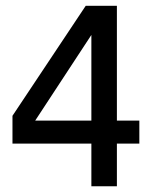

<svg xmlns="http://www.w3.org/2000/svg" viewBox="-20 -648 529 668"><path d="M297.9 0V-148.4H23.4V-245.1L278.3 -627.9H386.7V-228.5H464.8V-148.4H386.7V0ZM102.5 -228.5H297.9V-526.4Z"/></svg>

Font: Padauk Book
Style: Regular
Weight: 400
Designer: Debbi Hosken, Becca Hirsbrunner Spalinger
Foundry: SIL International
Version: Version 5.000